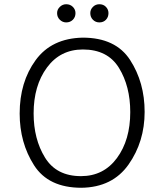

<svg xmlns="http://www.w3.org/2000/svg" viewBox="-20 -874 776 908"><path d="M450 -854Q469 -854 481 -841.5Q493 -829 493 -812Q493 -793 481 -780.5Q469 -768 450 -768Q432 -768 419.5 -780.5Q407 -793 407 -812Q407 -829 419.5 -841.5Q432 -854 450 -854ZM293 -854Q312 -854 324.5 -841.5Q337 -829 337 -812Q337 -793 324.5 -780.5Q312 -768 293 -768Q276 -768 263 -780.5Q250 -793 250 -812Q250 -829 263 -841.5Q276 -854 293 -854ZM371 -696Q527 -696 595.5 -590Q664 -484 664 -345Q664 -204 588 -96Q512 12 365 14Q209 14 141 -92.5Q73 -199 73 -337Q73 -486 148.5 -589.5Q224 -693 371 -696ZM139 -338Q139 -216 193 -128.5Q247 -41 363 -41Q470 -41 533 -126.5Q596 -212 596 -344Q596 -466 542.5 -553Q489 -640 372 -640Q265 -640 202 -554.5Q139 -469 139 -338Z"/></svg>

Font: Palanquin Light
Style: Regular
Weight: 300
Designer: Pria Ravichandran
Version: Version 1.0.4